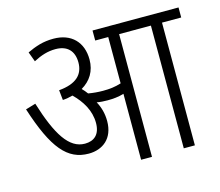

<svg xmlns="http://www.w3.org/2000/svg" viewBox="-92 -750 994 869"><g transform="rotate(-15 404.5 -316.0)"><path d="M364 -209C364 -245 355 -276 340 -303C356 -300 374 -299 390 -299C416 -299 441 -301 467 -309V0H518V-575H667V0H719V-575H809V-622H406V-575H467V-358C439 -349 413 -346 382 -346C359 -346 336 -348 313 -352C306 -362 298 -371 290 -379C333 -404 359 -444 359 -499C359 -580 309 -632 225 -632C177 -632 141 -620 101 -601L118 -555C154 -574 186 -584 222 -584C276 -584 307 -554 307 -499C307 -442 271 -407 190 -400L195 -353C212 -354 227 -357 242 -361C282 -322 313 -273 313 -214C313 -160 284 -136 241 -136C167 -136 118 -214 70 -369L23 -355C86 -159 147 -88 246 -88C311 -88 364 -127 364 -209Z"/></g></svg>

Font: Noto Sans Condensed Light
Style: Italic
Weight: 300
Width: 3
Italic angle: -12°
Designer: Monotype Design Team
Foundry: Monotype Imaging Inc.
Version: Version 2.013